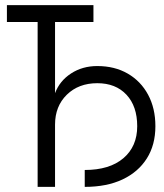

<svg xmlns="http://www.w3.org/2000/svg" viewBox="-20 -730 640 750"><path d="M127 0V-644H7V-710H345V-644H195V-366Q213 -414 257.5 -443Q302 -472 360 -472Q428 -472 479 -442.5Q530 -413 558.5 -360Q587 -307 587 -237Q587 -164 553.5 -111Q520 -58 458.5 -29Q397 0 311 0V-66Q408 -66 462 -112Q516 -158 516 -237Q516 -315 474 -360Q432 -405 360 -405Q287 -405 241 -360Q195 -315 195 -243V0Z"/></svg>

Font: Geist Mono Light
Style: Regular
Weight: 300
Monospace: yes
Designer: Basement.studio, Andrés Briganti, Mateo Zaragoza
Foundry: Basement.studio, Vercel, Andrés Briganti, Guido Ferreyra, Mateo Zaragoza
Version: Version 1.500; ttfautohint (v1.8.4.7-5d5b)